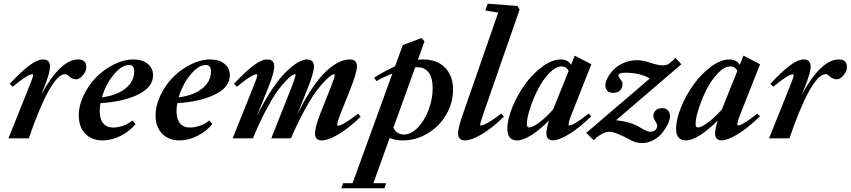

<svg xmlns="http://www.w3.org/2000/svg" viewBox="-20 -745 4581 1034"><path d="M25.4 0 134.3 -271.5Q158.2 -328.6 158.2 -341.3Q158.2 -345.2 154.3 -345.2Q148.4 -345.2 136.5 -340.1Q124.5 -335 100.8 -318.6Q77.1 -302.2 48.8 -277.8L32.2 -293.5Q94.7 -359.9 137.7 -392.3Q180.7 -424.8 211.9 -424.8Q249.5 -424.8 249.5 -387.2Q249.5 -355 220.2 -280.8L202.1 -235.4Q252 -327.6 302.5 -376.2Q353 -424.8 399.9 -424.8Q423.8 -424.8 434.3 -414.6Q444.8 -404.3 444.8 -380.9Q444.8 -361.8 426.5 -339.8Q408.2 -317.9 391.1 -317.9Q367.7 -317.9 349.6 -335.9Q339.8 -345.7 330.6 -345.7Q292.5 -345.7 242.4 -256.6Q192.4 -167.5 135.3 0Z M532.7 11.2Q475.1 11.2 439.7 -24.7Q404.3 -60.5 404.3 -124Q404.3 -176.8 430.7 -231.9Q457 -287.1 498.3 -329.1Q539.6 -371.1 593.5 -397.9Q647.5 -424.8 699.2 -424.8Q747.6 -424.8 776.1 -400.6Q804.7 -376.5 804.2 -339.8Q804.2 -275.9 725.1 -236.6Q646 -197.3 521.5 -189.5Q517.1 -168.5 517.1 -147.5Q517.1 -103 536.1 -80.6Q555.2 -58.1 589.4 -58.1Q612.8 -58.1 641.4 -67.4Q669.9 -76.7 693.8 -96.7L710 -76.7Q677.2 -37.1 628.9 -12.9Q580.6 11.2 532.7 11.2ZM675.8 -395Q634.8 -395 591.8 -342.3Q548.8 -289.6 528.8 -220.7Q609.4 -231 656 -268.8Q702.6 -306.6 702.6 -359.9Q702.6 -395 675.8 -395Z M946.3 11.2Q888.7 11.2 853.3 -24.7Q817.9 -60.5 817.9 -124Q817.9 -176.8 844.2 -231.9Q870.6 -287.1 911.9 -329.1Q953.1 -371.1 1007.1 -397.9Q1061 -424.8 1112.8 -424.8Q1161.1 -424.8 1189.7 -400.6Q1218.3 -376.5 1217.8 -339.8Q1217.8 -275.9 1138.7 -236.6Q1059.6 -197.3 935.1 -189.5Q930.7 -168.5 930.7 -147.5Q930.7 -103 949.7 -80.6Q968.8 -58.1 1002.9 -58.1Q1026.4 -58.1 1054.9 -67.4Q1083.5 -76.7 1107.4 -96.7L1123.5 -76.7Q1090.8 -37.1 1042.5 -12.9Q994.1 11.2 946.3 11.2ZM1089.4 -395Q1048.3 -395 1005.4 -342.3Q962.4 -289.6 942.4 -220.7Q1022.9 -231 1069.6 -268.8Q1116.2 -306.6 1116.2 -359.9Q1116.2 -395 1089.4 -395Z M1232.9 0 1341.8 -271.5Q1365.7 -328.6 1365.7 -341.3Q1365.7 -345.2 1361.8 -345.2Q1356 -345.2 1344 -340.1Q1332 -335 1308.3 -318.6Q1284.7 -302.2 1256.3 -277.8L1239.7 -293.5Q1302.2 -359.9 1345.2 -392.3Q1388.2 -424.8 1419.4 -424.8Q1457 -424.8 1457 -387.2Q1457 -355 1427.7 -280.8L1361.8 -116.2Q1401.4 -198.2 1442.9 -260.5Q1484.4 -322.8 1519.5 -357.2Q1554.7 -391.6 1583 -408.2Q1611.3 -424.8 1632.8 -424.8Q1670.9 -424.8 1670.9 -387.2Q1670.9 -352.5 1630.9 -253.9L1580.1 -127Q1613.3 -194.8 1647 -247.8Q1680.7 -300.8 1709.7 -333.5Q1738.8 -366.2 1767.6 -387.2Q1796.4 -408.2 1819.6 -416.5Q1842.8 -424.8 1864.7 -424.8Q1902.3 -424.8 1902.3 -387.2Q1902.3 -353 1862.3 -253.9L1815.4 -136.2Q1795.9 -86.9 1795.9 -72.3Q1795.9 -68.4 1799.8 -68.4Q1825.7 -68.4 1908.2 -132.8L1922.4 -116.7Q1856.4 -52.7 1801.5 -20.8Q1746.6 11.2 1713.4 11.2Q1676.3 11.2 1676.3 -25.9Q1676.3 -59.6 1705.6 -134.8L1759.3 -269.5Q1782.7 -330.1 1782.7 -341.3Q1782.7 -345.2 1778.8 -345.2Q1774.4 -345.2 1763.7 -338.9Q1752.9 -332.5 1730.5 -309.8Q1708 -287.1 1682.1 -252.2Q1656.2 -217.3 1619.9 -151.1Q1583.5 -85 1546.9 0H1440.9L1547.9 -269.5Q1571.8 -331.5 1571.8 -341.3Q1571.8 -345.2 1567.9 -345.2Q1563.5 -345.2 1552.7 -338.9Q1542 -332.5 1519.8 -309.8Q1497.6 -287.1 1472.4 -252.2Q1447.3 -217.3 1412.1 -151.1Q1377 -85 1342.3 0Z M2148.4 11.2Q2109.4 11.2 2078.1 -1.5L1990.7 241.7H2059.6L2049.8 269H1817.9L1827.6 241.7H1878.9L2093.3 -349.1Q2036.6 -326.2 2006.8 -308.1L1995.1 -327.1Q2057.1 -365.2 2107.4 -387.7L2149.4 -502.4L2249.5 -540L2266.1 -522.5L2230.5 -423.3Q2243.7 -424.8 2257.3 -424.8Q2334 -424.8 2377 -380.6Q2419.9 -336.4 2419.9 -262.2Q2419.9 -191.4 2383.5 -128.4Q2347.2 -65.4 2284.2 -27.1Q2221.2 11.2 2148.4 11.2ZM2228.5 -382.8Q2224.1 -383.3 2215.8 -382.3L2098.6 -57.1Q2116.2 -20.5 2155.8 -20.5Q2192.4 -20.5 2228.3 -56.2Q2264.2 -91.8 2287.1 -150.6Q2310.1 -209.5 2310.1 -271Q2310.1 -325.7 2288.6 -354.5Q2267.1 -383.3 2228.5 -382.8Z M2484.4 11.2Q2446.8 11.2 2446.8 -26.9Q2446.8 -57.1 2474.6 -135.3L2663.1 -677.2L2593.3 -688.5L2606.9 -725.1L2766.6 -712.9L2778.3 -693.4L2584.5 -136.2Q2565.9 -83 2565.9 -72.8Q2565.9 -68.8 2569.8 -68.8Q2575.7 -68.8 2587.4 -73.5Q2599.1 -78.1 2623.8 -93.8Q2648.4 -109.4 2679.2 -133.3L2693.8 -116.7Q2627.9 -52.7 2572.8 -20.8Q2517.6 11.2 2484.4 11.2Z M2765.1 11.2Q2712.4 11.2 2712.4 -50.8Q2712.4 -102.5 2739.5 -168.5Q2766.6 -234.4 2807.4 -290.8Q2848.1 -347.2 2900.6 -386Q2953.1 -424.8 2999.5 -424.8Q3038.6 -424.8 3055.2 -396L3075.2 -445.3L3164.6 -398.9L3061 -136.7Q3042 -90.8 3042 -73.7Q3042 -69.3 3045.4 -69.3Q3069.8 -69.3 3149.9 -133.3L3164.1 -118.7Q3097.2 -54.2 3043.5 -21.7Q2989.7 10.7 2958 10.7Q2922.4 10.7 2922.4 -26.4Q2922.4 -51.8 2936.5 -95.7Q2889.2 -47.9 2843.5 -18.3Q2797.9 11.2 2765.1 11.2ZM2817.4 -76.7Q2817.4 -58.6 2829.6 -58.6Q2848.6 -58.6 2884.8 -85.7Q2920.9 -112.8 2959 -155.8L3042.5 -363.8Q3030.3 -387.2 3004.4 -387.2Q2972.7 -387.2 2937.7 -350.8Q2902.8 -314.5 2877.2 -264.2Q2851.6 -213.9 2834.5 -161.4Q2817.4 -108.9 2817.4 -76.7Z M3588.4 -118.7Q3588.4 -103 3577.6 -79.3Q3566.9 -55.7 3548.6 -32Q3530.3 -8.3 3500.5 8.5Q3470.7 25.4 3438 25.4Q3407.2 25.4 3380.9 11.7Q3293.9 -35.6 3261.7 -35.6Q3243.2 -35.6 3220.7 -23.4Q3198.2 -11.2 3177.2 9.8L3137.2 -29.3L3479.5 -322.3Q3425.8 -353.5 3346.2 -353.5Q3310.1 -353.5 3310.1 -336.4Q3310.1 -332.5 3321.3 -318.4Q3332.5 -304.2 3332.5 -293.9Q3332.5 -272.9 3320.3 -259Q3308.1 -245.1 3282.7 -245.1Q3240.2 -245.1 3240.2 -286.6Q3240.2 -303.2 3251.7 -325.2Q3263.2 -347.2 3283.7 -368.9Q3304.2 -390.6 3338.1 -405.8Q3372.1 -420.9 3411.6 -420.9Q3440.4 -420.9 3483.4 -406.7Q3524.4 -393.1 3548.8 -393.1Q3573.7 -393.1 3587.4 -405.3L3618.2 -432.6L3649.4 -398.9L3297.4 -97.2Q3375.5 -90.3 3427.7 -58.1Q3466.8 -35.2 3481.4 -35.2Q3499 -35.2 3509.3 -44.4Q3519.5 -53.7 3519.5 -69.8Q3519.5 -75.7 3509 -92.5Q3498.5 -109.4 3498.5 -122.1Q3498.5 -137.2 3510.5 -149.9Q3522.5 -162.6 3548.8 -162.6Q3566.4 -162.6 3577.4 -150.1Q3588.4 -137.7 3588.4 -118.7Z M3673.8 11.2Q3621.1 11.2 3621.1 -50.8Q3621.1 -102.5 3648.2 -168.5Q3675.3 -234.4 3716.1 -290.8Q3756.8 -347.2 3809.3 -386Q3861.8 -424.8 3908.2 -424.8Q3947.3 -424.8 3963.9 -396L3983.9 -445.3L4073.2 -398.9L3969.7 -136.7Q3950.7 -90.8 3950.7 -73.7Q3950.7 -69.3 3954.1 -69.3Q3978.5 -69.3 4058.6 -133.3L4072.8 -118.7Q4005.9 -54.2 3952.1 -21.7Q3898.4 10.7 3866.7 10.7Q3831.1 10.7 3831.1 -26.4Q3831.1 -51.8 3845.2 -95.7Q3797.9 -47.9 3752.2 -18.3Q3706.5 11.2 3673.8 11.2ZM3726.1 -76.7Q3726.1 -58.6 3738.3 -58.6Q3757.3 -58.6 3793.5 -85.7Q3829.6 -112.8 3867.7 -155.8L3951.2 -363.8Q3939 -387.2 3913.1 -387.2Q3881.3 -387.2 3846.4 -350.8Q3811.5 -314.5 3785.9 -264.2Q3760.3 -213.9 3743.2 -161.4Q3726.1 -108.9 3726.1 -76.7Z M4121.6 0 4230.5 -271.5Q4254.4 -328.6 4254.4 -341.3Q4254.4 -345.2 4250.5 -345.2Q4244.6 -345.2 4232.7 -340.1Q4220.7 -335 4197 -318.6Q4173.3 -302.2 4145 -277.8L4128.4 -293.5Q4190.9 -359.9 4233.9 -392.3Q4276.9 -424.8 4308.1 -424.8Q4345.7 -424.8 4345.7 -387.2Q4345.7 -355 4316.4 -280.8L4298.3 -235.4Q4348.1 -327.6 4398.7 -376.2Q4449.2 -424.8 4496.1 -424.8Q4520 -424.8 4530.5 -414.6Q4541 -404.3 4541 -380.9Q4541 -361.8 4522.7 -339.8Q4504.4 -317.9 4487.3 -317.9Q4463.9 -317.9 4445.8 -335.9Q4436 -345.7 4426.8 -345.7Q4388.7 -345.7 4338.6 -256.6Q4288.6 -167.5 4231.4 0Z"/></svg>

Font: Elstob 18pt
Style: Bold Italic
Weight: 700
Italic angle: -20°
Designer: Peter S. Baker
Version: Version 1.015